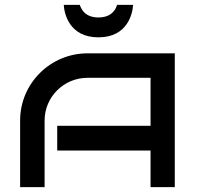

<svg xmlns="http://www.w3.org/2000/svg" viewBox="-20 -772 813 792"><path d="M701 -552H341C188 -552 63 -428 63 -275V0H164V-275C164 -372 243 -451 341 -451H601V-253H216V-151H601V0H701ZM529 -752H463C458 -735 442 -700 386 -700C330 -700 315 -735 309 -752H243C245 -717 265 -618 386 -618C507 -618 527 -717 529 -752Z"/></svg>

Font: Bruno Ace SC
Style: Regular
Weight: 400
Designer: Astigmatic (AOETI)
Foundry: Astigmatic (AOETI)
Version: Version 1.000